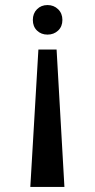

<svg xmlns="http://www.w3.org/2000/svg" viewBox="-20 -511 376 760"><path d="M110 -432Q110 -458 126.5 -474.5Q143 -491 168 -491Q193 -491 210 -474.5Q227 -458 227 -432Q227 -406 210 -390Q193 -374 168 -374Q143 -374 126.5 -390Q110 -406 110 -432ZM132 -315H204L235 229H100Z"/></svg>

Font: Maitree Semibold
Style: Regular
Weight: 600
Designer: CadsonDemak Team
Foundry: CadsonDemak
Version: Version 1.000